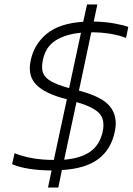

<svg xmlns="http://www.w3.org/2000/svg" viewBox="-20 -750 593 856"><path d="M194 86 210 10Q97 9 34 -18L45 -67Q119 -37 220 -37L278 -307Q277 -307 276.5 -307.5Q276 -308 276 -308Q181 -332 141.5 -372.5Q102 -413 117 -481Q132 -553 188.5 -599.5Q245 -646 351 -653L368 -730H414L398 -654Q448 -653 489.5 -645.5Q531 -638 552 -630L542 -581Q475 -606 387 -606L332 -346Q436 -319 471 -274.5Q506 -230 492 -164Q476 -85 419 -41.5Q362 2 256 8L240 86ZM288 -357 341 -604Q269 -597 225.5 -568Q182 -539 171 -481Q164 -448 171.5 -426Q179 -404 207 -388Q235 -372 288 -357ZM266 -38Q340 -44 382.5 -74Q425 -104 438 -164Q449 -218 421.5 -246Q394 -274 321 -295Z"/></svg>

Font: Kanit ExtraLight
Style: Italic
Weight: 275
Italic angle: -12°
Designer: Katatrad Team
Foundry: CadsonDemak
Version: Version 2.000; ttfautohint (v1.8.3)